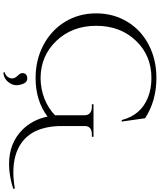

<svg xmlns="http://www.w3.org/2000/svg" viewBox="77 -832 962 1157"><g transform="rotate(90 558.5 -253.0)"><path d="M969 174Q842 174 761 93Q701 33 682 -58Q587 14 449 14Q340 14 250.5 -33.5Q161 -81 110.5 -164Q60 -247 60 -351Q60 -455 110.5 -538.5Q161 -622 250 -668Q339 -714 449 -714Q587 -714 692 -646L712 -505H703Q673 -621 567 -663Q515 -684 449 -684Q314 -684 224.5 -590Q135 -496 135 -351.5Q135 -207 225 -112Q315 -17 449 -16Q514 -16 573 -39Q632 -62 674 -103V-280Q674 -302 661 -313.5Q648 -325 624 -325H608V-335H804V-325H789Q764 -325 751 -313.5Q738 -302 739 -280V-126Q745 32 842 100Q910 148 1018 148Q1063 148 1116 139L1117 149Q1037 174 969 174ZM422 81Q430 64 451 64Q474 64 483.5 86.5Q493 109 493 129.5Q493 150 480 170Q457 206 416 208L414 201Q436 194 445 179Q461 152 441 128Q439 126 435 121.5Q431 117 429 114.5Q427 112 424 107.5Q421 103 421 99Q418 90 422 81Z"/></g></svg>

Font: Cinzel Decorative
Style: Regular
Weight: 400
Designer: Natanael Gama
Version: Version 1.002;PS 001.002;hotconv 1.0.56;makeotf.lib2.0.21325